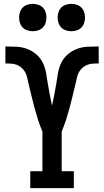

<svg xmlns="http://www.w3.org/2000/svg" viewBox="-20 -976 540 996"><path d="M137 0V-88H200V-294Q187 -324 177 -355.5Q167 -387 158.5 -418.5Q150 -450 142.5 -482Q135 -514 127 -546Q124 -561 120.5 -575.5Q117 -590 110 -602.5Q103 -615 91.5 -625Q80 -635 66.5 -640Q53 -645 38 -646Q23 -647 8 -647V-735H10Q38 -735 66.5 -733.5Q95 -732 121.5 -722Q148 -712 169.5 -693Q191 -674 203 -648.5Q215 -623 219.5 -595Q224 -567 228.5 -539Q233 -511 238.5 -483.5Q244 -456 250 -428Q256 -456 261.5 -483.5Q267 -511 271.5 -539Q276 -567 280.5 -595Q285 -623 297 -648.5Q309 -674 330.5 -693Q352 -712 378.5 -722Q405 -732 433.5 -733.5Q462 -735 490 -735H492V-647Q477 -647 462 -646Q447 -645 433.5 -640Q420 -635 408.5 -625Q397 -615 390 -602.5Q383 -590 379.5 -575.5Q376 -561 373 -546Q365 -514 357.5 -482Q350 -450 341.5 -418.5Q333 -387 323 -355.5Q313 -324 300 -294V-88H363V0ZM350 -814Q336 -814 322 -818.5Q308 -823 298 -833Q288 -843 283.5 -857Q279 -871 279 -885Q279 -899 283.5 -913Q288 -927 298 -937Q308 -947 322 -951.5Q336 -956 350 -956Q364 -956 378 -951.5Q392 -947 402 -937Q412 -927 416.5 -913Q421 -899 421 -885Q421 -871 416.5 -857Q412 -843 402 -833Q392 -823 378 -818.5Q364 -814 350 -814ZM150 -814Q136 -814 122 -818.5Q108 -823 98 -833Q88 -843 83.5 -857Q79 -871 79 -885Q79 -899 83.5 -913Q88 -927 98 -937Q108 -947 122 -951.5Q136 -956 150 -956Q164 -956 178 -951.5Q192 -947 202 -937Q212 -927 216.5 -913Q221 -899 221 -885Q221 -871 216.5 -857Q212 -843 202 -833Q192 -823 178 -818.5Q164 -814 150 -814Z"/></svg>

Font: Iosevka Slab Semibold
Style: Regular
Weight: 600
Monospace: yes
Designer: Belleve Invis
Foundry: Belleve Invis
Version: Version 11.1.1; ttfautohint (v1.8.3)